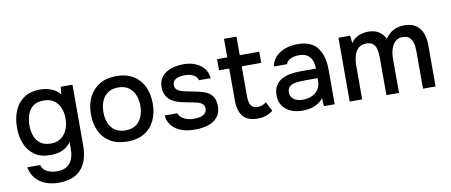

<svg xmlns="http://www.w3.org/2000/svg" viewBox="-76 -1001 3664 1561"><g transform="rotate(-10 1755.5 -220.5)"><path d="M300 239Q244 239 196 221.5Q148 204 114.5 166.5Q81 129 69 71H176Q183 98 203 114.5Q223 131 250 138Q277 145 304 145Q355 145 386 124Q417 103 430.5 67.5Q444 32 444 -13V-74Q427 -45 399 -27Q371 -9 339.5 -1.5Q308 6 275 6Q194 6 143 -30Q92 -66 67.5 -126.5Q43 -187 43 -261Q43 -337 68.5 -399Q94 -461 147 -497.5Q200 -534 281 -534Q328 -534 372 -517.5Q416 -501 445 -465L451 -527H548V-25Q548 56 522 115.5Q496 175 441 207Q386 239 300 239ZM294 -86Q344 -86 377.5 -110.5Q411 -135 428 -176Q445 -217 445 -266Q445 -316 428 -355.5Q411 -395 378 -418Q345 -441 293 -441Q239 -441 207 -416.5Q175 -392 160.5 -351.5Q146 -311 146 -262Q146 -212 161 -172Q176 -132 208.5 -109Q241 -86 294 -86Z M909 6Q827 6 770 -27.5Q713 -61 683.5 -122Q654 -183 654 -263Q654 -344 684 -404.5Q714 -465 771 -499.5Q828 -534 910 -534Q992 -534 1049 -499.5Q1106 -465 1135 -404Q1164 -343 1164 -262Q1164 -183 1134.5 -122Q1105 -61 1048.5 -27.5Q992 6 909 6ZM909 -86Q963 -86 996.5 -110Q1030 -134 1046 -174.5Q1062 -215 1062 -263Q1062 -311 1046 -351Q1030 -391 996.5 -415.5Q963 -440 909 -440Q856 -440 822 -415.5Q788 -391 772.5 -351Q757 -311 757 -263Q757 -214 772.5 -174Q788 -134 822 -110Q856 -86 909 -86Z M1467 6Q1430 6 1393 -1Q1356 -8 1324 -26Q1292 -44 1270 -74.5Q1248 -105 1242 -150H1347Q1355 -126 1375.5 -111Q1396 -96 1421.5 -89Q1447 -82 1472 -82Q1487 -82 1505.5 -84Q1524 -86 1541 -93Q1558 -100 1569 -113.5Q1580 -127 1580 -150Q1580 -168 1570.5 -180Q1561 -192 1544.5 -199.5Q1528 -207 1505 -211Q1460 -221 1408.5 -230.5Q1357 -240 1318 -264Q1304 -273 1293 -284.5Q1282 -296 1274 -311Q1266 -326 1262 -343Q1258 -360 1258 -380Q1258 -421 1274.5 -450Q1291 -479 1320 -497.5Q1349 -516 1386 -525Q1423 -534 1464 -534Q1517 -534 1560 -517Q1603 -500 1631 -467Q1659 -434 1664 -384H1567Q1561 -411 1532.5 -427.5Q1504 -444 1461 -444Q1446 -444 1428.5 -442Q1411 -440 1395 -433Q1379 -426 1369 -413.5Q1359 -401 1359 -381Q1359 -362 1368.5 -349Q1378 -336 1396.5 -328Q1415 -320 1439 -315Q1473 -307 1512.5 -300Q1552 -293 1577 -285Q1610 -276 1633.5 -259Q1657 -242 1669.5 -216Q1682 -190 1682 -153Q1682 -105 1663 -74.5Q1644 -44 1612.5 -26Q1581 -8 1542.5 -1Q1504 6 1467 6Z M1984 6Q1899 6 1862.5 -40.5Q1826 -87 1826 -171V-435H1742V-527H1826V-680H1929V-527H2090V-435H1929V-188Q1929 -160 1934.5 -137Q1940 -114 1956 -101Q1972 -88 2002 -87Q2025 -87 2042.5 -95Q2060 -103 2071 -113L2111 -36Q2092 -21 2071.5 -11.5Q2051 -2 2029 2Q2007 6 1984 6Z M2353 6Q2317 6 2283.5 -3.5Q2250 -13 2224 -32.5Q2198 -52 2182.5 -81.5Q2167 -111 2167 -151Q2167 -199 2185.5 -230.5Q2204 -262 2235 -279.5Q2266 -297 2306.5 -304.5Q2347 -312 2391 -312H2520Q2520 -351 2508 -380.5Q2496 -410 2470.5 -426.5Q2445 -443 2403 -443Q2378 -443 2355.5 -437.5Q2333 -432 2317 -420Q2301 -408 2295 -388H2187Q2193 -426 2214 -453.5Q2235 -481 2266 -499Q2297 -517 2332.5 -525.5Q2368 -534 2405 -534Q2519 -534 2569.5 -467.5Q2620 -401 2620 -285V0H2531L2527 -67Q2504 -36 2472.5 -20Q2441 -4 2410 1Q2379 6 2353 6ZM2369 -81Q2414 -81 2448 -96.5Q2482 -112 2501 -141.5Q2520 -171 2520 -211V-233H2426Q2397 -233 2369.5 -231.5Q2342 -230 2319.5 -223.5Q2297 -217 2283.5 -202Q2270 -187 2270 -159Q2270 -132 2284 -115Q2298 -98 2321 -89.5Q2344 -81 2369 -81Z M2744 0V-527H2841L2847 -465Q2865 -491 2887.5 -505.5Q2910 -520 2936 -527Q2962 -534 2989 -534Q3042 -534 3076.5 -512Q3111 -490 3130 -452Q3149 -479 3173 -497.5Q3197 -516 3226 -525Q3255 -534 3288 -534Q3347 -534 3383.5 -508.5Q3420 -483 3436.5 -440Q3453 -397 3453 -341V0H3349V-300Q3349 -324 3347 -348Q3345 -372 3335.5 -393.5Q3326 -415 3308.5 -428.5Q3291 -442 3259 -442Q3228 -442 3207.5 -428Q3187 -414 3174.5 -390.5Q3162 -367 3156.5 -340Q3151 -313 3151 -286V0H3047V-301Q3047 -324 3045 -348Q3043 -372 3035 -393.5Q3027 -415 3008.5 -428.5Q2990 -442 2959 -442Q2914 -442 2889.5 -416.5Q2865 -391 2856 -354.5Q2847 -318 2847 -285V0Z"/></g></svg>

Font: Onest Medium
Style: Regular
Weight: 500
Designer: Dmitri Voloshin, Andrey Kudryavtsev
Foundry: Dmitri Voloshin, Andrey Kudryavtsev
Version: Version 1.000;gftools[0.9.33]